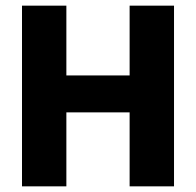

<svg xmlns="http://www.w3.org/2000/svg" viewBox="-20 -659 693 679"><path d="M214.7 0H57.8V-639H214.7ZM595.4 0H438.4V-639H595.4ZM148 -392.2H497.3V-261.6H148Z"/></svg>

Font: Anek Tamil Medium
Style: Regular
Weight: 500
Designer: Aadarsh Rajan (Tamil), Yesha Goshar (Latin)
Foundry: Ek Type
Version: Version 1.003